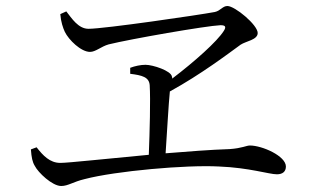

<svg xmlns="http://www.w3.org/2000/svg" viewBox="-20 -672 1040 640"><path d="M546 -367C650 -424 742 -494 782 -523C800 -535 839 -539 839 -562C839 -589 763 -652 738 -652C722 -652 715 -636 696 -632C643 -622 328 -576 275 -576C241 -576 219 -611 201 -634L181 -625C183 -599 190 -579 196 -566C209 -539 250 -499 280 -499C299 -499 317 -517 342 -524C415 -542 667 -586 715 -588C731 -588 735 -583 726 -569C704 -534 629 -467 554 -410C554 -413 554 -415 553 -417C550 -436 490 -456 465 -456C449 -456 430 -452 414 -446V-426C454 -421 477 -415 479 -388C482 -340 479 -232 476 -156C335 -143 208 -129 181 -129C146 -129 123 -154 102 -181L83 -174C85 -147 88 -132 96 -119C107 -97 154 -52 184 -52C207 -52 224 -66 262 -75C365 -102 601 -123 710 -117C811 -113 877 -91 903 -91C922 -91 933 -100 933 -117C933 -152 854 -187 813 -187C801 -187 788 -178 745 -175C682 -173 607 -167 532 -161C537 -235 542 -326 546 -365Z"/></svg>

Font: Source Han Serif AKR9
Style: Regular
Weight: 400
Designer: Ryoko NISHIZUKA 西塚涼子 (kana & ideographs); Frank Grießhammer (Latin, Greek & Cyrillic); Sandoll Communications 산돌커뮤니케이션, 
Foundry: Adobe Systems Incorporated
Version: Version 1.005;hotconv 1.0.107;makeotfexe 2.5.65593